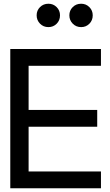

<svg xmlns="http://www.w3.org/2000/svg" viewBox="-20 -1007 588 1027"><path d="M35 -745H520V-655H133V-419H500V-329H133V-90H520V0H35ZM176 -925Q176 -951 194 -969Q212 -987 239 -987Q265 -987 283 -969Q301 -951 301 -925Q301 -898 283 -880Q265 -862 239 -862Q212 -862 194 -880.5Q176 -899 176 -925ZM414 -987Q440 -987 458 -969Q476 -951 476 -925Q476 -898 458 -880Q440 -862 414 -862Q387 -862 369 -880.5Q351 -899 351 -925Q351 -951 369 -969Q387 -987 414 -987Z"/></svg>

Font: BLUETTI 2.0 Normal
Style: Normal
Weight: 400
Designer: Stijn de Vries
Foundry: tokotype
Version: Version 2.005;October 31, 2023;FontCreator 14.0.0.2814 64-bi